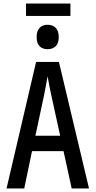

<svg xmlns="http://www.w3.org/2000/svg" viewBox="-20 -1065 540 1085"><path d="M17 0 184 -715H313L483 0H385L339 -211H161L117 0ZM227 -517 180 -298H320L272 -517Q266 -544 259.5 -576.5Q253 -609 249 -634Q245 -609 238.5 -576Q232 -543 227 -517ZM249 -787Q220 -787 203.5 -804Q187 -821 187 -855Q187 -890 203.5 -907.5Q220 -925 249 -925Q278 -925 295 -907.5Q312 -890 312 -855Q312 -821 295 -804Q278 -787 249 -787ZM127 -975V-1045H378V-975Z"/></svg>

Font: Noto Sans Mono ExtraCondensed Medium
Style: Regular
Weight: 500
Width: 2
Designer: Monotype Design Team
Foundry: Monotype Imaging Inc.
Version: Version 2.014